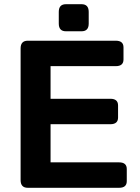

<svg xmlns="http://www.w3.org/2000/svg" viewBox="-20 -894 665 914"><path d="M293.9 -745.1Q259.8 -745.1 259.8 -781.7V-837.4Q259.8 -874 293.9 -874H368.2Q402.3 -874 402.3 -837.4V-781.7Q402.3 -745.1 368.2 -745.1ZM112.3 0Q78.1 0 78.1 -36.6V-663.6Q78.1 -700.2 112.3 -700.2H531.2Q567.9 -700.2 567.9 -668.5V-610.8Q567.9 -579.1 531.2 -579.1H220.7V-423.8H505.4Q542 -423.8 542 -392.1V-334.5Q542 -302.7 505.4 -302.7H220.7V-121.1H546.9Q583.5 -121.1 583.5 -89.4V-31.7Q583.5 0 546.9 0Z"/></svg>

Font: Istok
Style: Bold
Weight: 700
Designer: Andrey V. Panov
Foundry: Andrey V. Panov
Version: Version 1.0.1